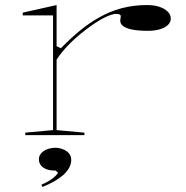

<svg xmlns="http://www.w3.org/2000/svg" viewBox="-20 -535 736 760"><path d="M80 0V-10L190 -20V-474H70V-485L204 -515V-352L221 -344Q259 -383 295.5 -413Q332 -443 369 -464Q414 -490 461.5 -502.5Q509 -515 561 -515Q590 -515 611 -508Q632 -501 644 -489Q656 -477 656 -461Q656 -447 644.5 -436Q633 -425 612.5 -419Q592 -413 565 -413Q530 -413 505.5 -417.5Q481 -422 468.5 -431Q456 -440 456 -453Q456 -457 456.5 -459.5Q457 -462 457.5 -465Q458 -468 458 -471Q458 -480 439 -480Q422 -480 390 -463.5Q358 -447 318 -416Q281 -388 251.5 -357.5Q222 -327 204 -299V-20L314 -10V0ZM148 205 144 196Q158 190 170.5 183Q183 176 193.5 167Q204 158 210 149L200 140H196Q177 140 163 134.5Q149 129 141.5 119Q134 109 134 96Q134 81 144 70.5Q154 60 169 55Q184 50 199 50Q214 50 228.5 55.5Q243 61 252.5 71.5Q262 82 262 98Q262 114 253.5 129.5Q245 145 229.5 158.5Q214 172 193.5 183.5Q173 195 148 205Z"/></svg>

Font: Kalnia Expanded Thin
Style: Regular
Weight: 250
Width: 7
Designer: Frida Medrano
Foundry: Frida Medrano
Version: Version 1.105